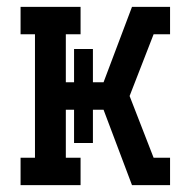

<svg xmlns="http://www.w3.org/2000/svg" viewBox="-20 -540 540 560"><path d="M40 0V-80H82V-440H40V-520H215V-440H172V-300H196V-397H251V-300H282L365 -520H476V-440H428L358 -260L428 -80H476V0H365L282 -220H251V-123H196V-220H172V-80H215V0Z"/></svg>

Font: Iosevka Curly Slab Medium
Style: Regular
Weight: 500
Monospace: yes
Designer: Belleve Invis
Foundry: Belleve Invis
Version: Version 22.1.2; ttfautohint (v1.8.4)